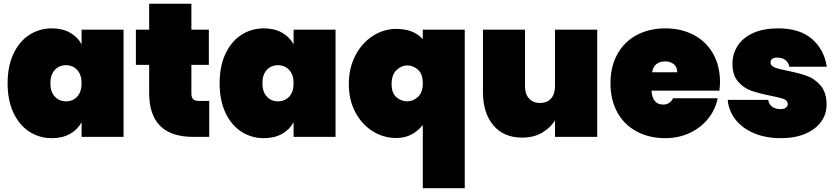

<svg xmlns="http://www.w3.org/2000/svg" viewBox="-20 -720 4406 1010"><path d="M20 -282.2Q20 -371.1 50.5 -436.5Q81.1 -502 134 -536.4Q187 -570.8 252.9 -570.8Q308.1 -570.8 348.1 -548.3Q388.2 -525.9 409.2 -486.8V-564H629.9V0H409.2V-77.1Q388.2 -38.1 348.1 -15.6Q308.1 6.8 252.9 6.8Q187 6.8 134 -27.6Q81.1 -62 50.5 -127.4Q20 -192.9 20 -282.2ZM245.1 -282.2Q245.1 -237.3 268.1 -212.2Q291 -187 327.1 -187Q363.3 -187 386.2 -211.9Q409.2 -236.8 409.2 -282.2Q409.2 -327.1 386 -352.1Q362.8 -377 327.1 -377Q291 -377 268.1 -352.1Q245.1 -327.1 245.1 -282.2Z M694.8 -378.9V-564H764.6V-700.2H986.8V-564H1078.6V-378.9H986.8V-227.1Q986.8 -207 996.3 -198Q1005.9 -189 1027.8 -189H1080.6V0H996.6Q764.6 0 764.6 -231V-378.9Z M1135.3 -282.2Q1135.3 -371.1 1165.8 -436.5Q1196.3 -502 1249.3 -536.4Q1302.2 -570.8 1368.2 -570.8Q1423.3 -570.8 1463.4 -548.3Q1503.4 -525.9 1524.4 -486.8V-564H1745.1V0H1524.4V-77.1Q1503.4 -38.1 1463.4 -15.6Q1423.3 6.8 1368.2 6.8Q1302.2 6.8 1249.3 -27.6Q1196.3 -62 1165.8 -127.4Q1135.3 -192.9 1135.3 -282.2ZM1360.4 -282.2Q1360.4 -237.3 1383.3 -212.2Q1406.2 -187 1442.4 -187Q1478.5 -187 1501.5 -211.9Q1524.4 -236.8 1524.4 -282.2Q1524.4 -327.1 1501.2 -352.1Q1478 -377 1442.4 -377Q1406.2 -377 1383.3 -352.1Q1360.4 -327.1 1360.4 -282.2Z M1814.9 -277.8Q1814.9 -360.8 1848.9 -427Q1882.8 -493.2 1940.4 -530.5Q1998 -567.9 2064 -567.9Q2108.9 -567.9 2142.8 -555.4Q2176.8 -543 2204.1 -514.2V-564H2424.8V270H2204.1V-62Q2174.3 -26.9 2140.6 -10.5Q2106.9 5.9 2064 5.9Q1997.1 5.9 1939.9 -30Q1882.8 -65.9 1848.9 -130.4Q1814.9 -194.8 1814.9 -277.8ZM2040 -277.8Q2040 -230 2065.4 -208.5Q2090.8 -187 2122.1 -187Q2152.8 -187 2178.5 -210Q2204.1 -232.9 2204.1 -282.2Q2204.1 -331.1 2178.5 -353.5Q2152.8 -376 2122.1 -376Q2092.3 -376 2066.2 -351.6Q2040 -327.1 2040 -277.8Z M2520.5 -236.8V-564H2741.7V-265.1Q2741.7 -225.1 2763.2 -201.7Q2784.7 -178.2 2820.8 -178.2Q2857.9 -178.2 2878.7 -201.7Q2899.4 -225.1 2899.4 -265.1V-564H3121.6V0H2899.4V-85.9Q2873.5 -45.9 2830.1 -21Q2786.6 3.9 2726.6 3.9Q2629.4 3.9 2575 -61Q2520.5 -126 2520.5 -236.8Z M3191.4 -282.2Q3191.4 -370.1 3227.8 -435.5Q3264.2 -501 3329.8 -535.9Q3395.5 -570.8 3479.5 -570.8Q3563.5 -570.8 3628.9 -536.4Q3694.3 -502 3731 -438Q3767.6 -374 3767.6 -287.1Q3767.1 -264.2 3764.2 -243.2H3407.2Q3412.1 -169.9 3468.3 -169.9Q3504.4 -169.9 3520.5 -203.1H3755.4Q3743.2 -143.1 3704.8 -95.5Q3666.5 -47.9 3607.9 -20.5Q3549.3 6.8 3479.5 6.8Q3395.5 6.8 3329.8 -28.1Q3264.2 -63 3227.8 -128.4Q3191.4 -193.8 3191.4 -282.2ZM3410.2 -339.8H3542.5Q3542.5 -367.7 3524.4 -382.3Q3506.3 -397 3479.5 -397Q3420.4 -397 3410.2 -339.8Z M3808.1 -194.8H4021Q4024.9 -169.9 4042.5 -158Q4060.1 -146 4086.9 -146Q4104 -146 4114 -153.6Q4124 -161.1 4124 -171.9Q4124 -190.9 4103 -199Q4082 -207 4032.2 -216.8Q3971.2 -229 3931.6 -242.9Q3892.1 -256.8 3862.5 -291Q3833 -325.2 3833 -384.8Q3833 -436.5 3860.6 -479.2Q3888.2 -522 3942.1 -546.4Q3996.1 -570.8 4073.2 -570.8Q4187 -570.8 4251.5 -514.9Q4315.9 -459 4329.1 -369.1H4132.3Q4127.4 -392.1 4111.3 -404.5Q4095.2 -417 4067.9 -417Q4050.8 -417 4042 -410.4Q4033.2 -403.8 4033.2 -391.1Q4033.2 -374 4054.2 -365.5Q4075.2 -356.9 4121.1 -348.1Q4182.1 -335.9 4224.1 -321Q4266.1 -306.2 4297.1 -269.5Q4328.1 -232.9 4328.1 -168.9Q4328.1 -119.1 4299.1 -79.1Q4270 -39.1 4215.6 -16.1Q4161.1 6.8 4087.9 6.8Q4008.3 6.8 3946.8 -19Q3885.3 -44.9 3849.1 -91.1Q3813 -137.2 3808.1 -194.8Z"/></svg>

Font: Poppins Black
Style: Regular
Weight: 900
Designer: Ninad Kale (Devanagari), Jonny Pinhorn (Latin)
Foundry: Indian Type Foundry
Version: 4.004